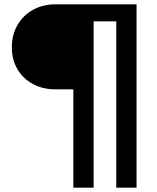

<svg xmlns="http://www.w3.org/2000/svg" viewBox="-20 -740 727 890"><path d="M320 130V-326H235Q178 -326 132.5 -350.5Q87 -375 61 -419Q35 -463 35 -520Q35 -579 61 -624Q87 -669 133 -694.5Q179 -720 238 -720H613V130H519V-641H414V130Z"/></svg>

Font: Instrument Sans Medium
Style: Regular
Weight: 500
Designer: Rodrigo Fuenzalida
Foundry: fragTYPE
Version: Version 1.000;gftools[0.9.28]